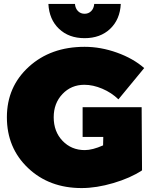

<svg xmlns="http://www.w3.org/2000/svg" viewBox="-20 -946 778 976"><path d="M400 -401H700L702 -80Q643 -41 556.5 -15.5Q470 10 395 10Q230 10 122.5 -92Q15 -194 15 -350Q15 -505 126.5 -606.5Q238 -708 410 -708Q492 -708 574.5 -678.5Q657 -649 713 -600L582 -441Q547 -475 500 -495Q453 -515 409 -515Q342 -515 297.5 -468Q253 -421 253 -350Q253 -277 298 -230Q343 -183 411 -183Q450 -183 504 -207L505 -250H400ZM459 -926H594Q590 -847 540 -799.5Q490 -752 410 -752Q330 -752 280 -799.5Q230 -847 226 -926H361Q363 -903 376.5 -889.5Q390 -876 410 -876Q430 -876 443.5 -889.5Q457 -903 459 -926Z"/></svg>

Font: Argentum Sans Black
Style: Regular
Weight: 900
Designer: Julieta Ulanovsky (Modified by Cristiano Sobral)
Foundry: Julieta Ulanovsky
Version: Version 1.000; ttfautohint (v1.5.65-e2d9)